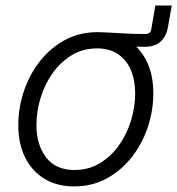

<svg xmlns="http://www.w3.org/2000/svg" viewBox="-20 -665 644 697"><path d="M329.1 -502.9 336.9 -548.3Q358.4 -547.9 378.9 -546.6Q399.4 -545.4 420.2 -544.2Q440.9 -543 462.9 -542.2Q484.9 -541.5 507.8 -541.5Q526.4 -541.5 529.3 -559.6L543.9 -645H603.5L590.3 -569.8Q586.4 -544.9 575.2 -528.1Q564 -511.2 545.9 -502.9Q527.8 -494.6 502.9 -495.1Q460 -495.1 416 -498.5Q372.1 -502 329.1 -502.9ZM249 11.7Q186.5 11.7 141.1 -16.1Q95.7 -43.9 71 -93.8Q46.4 -143.6 46.4 -210Q46.4 -273.4 66.7 -334Q86.9 -394.5 125 -442.9Q163.1 -491.2 215.8 -519.8Q268.6 -548.3 334 -548.3Q396.5 -548.3 441.9 -520.8Q487.3 -493.2 512 -443.4Q536.6 -393.6 536.6 -327.1Q536.6 -262.7 516.1 -202.1Q495.6 -141.6 457.5 -93.5Q419.4 -45.4 366.7 -16.8Q314 11.7 249 11.7ZM250.5 -47.9Q302.2 -47.9 343 -72.8Q383.8 -97.7 412.4 -138.2Q440.9 -178.7 455.8 -227.8Q470.7 -276.9 470.7 -325.7Q470.7 -373 455.3 -409.9Q439.9 -446.8 409.2 -468Q378.4 -489.3 332 -489.3Q281.2 -489.3 240.7 -464.8Q200.2 -440.4 171.4 -399.9Q142.6 -359.4 127.4 -310.1Q112.3 -260.7 112.3 -210.4Q112.3 -139.6 147.2 -93.8Q182.1 -47.9 250.5 -47.9Z"/></svg>

Font: Inter 17pt Light
Style: Italic
Weight: 300
Italic angle: -9.3988°
Version: Version 4.001;git-66647c0bb